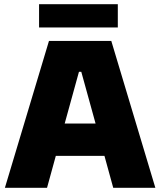

<svg xmlns="http://www.w3.org/2000/svg" viewBox="-20 -899 767 919"><path d="M3.4 0H205.1L247.1 -152.8H480L522 0H723.6L512.7 -703.1H214.4ZM167 -767.6H543.9V-878.9H167ZM289.6 -307.6 357.9 -555.2H369.1L437.5 -307.6Z"/></svg>

Font: Wand UI Pro Black
Style: Regular
Weight: 900
Designer: Andreas Faust
Version: Version 1.003;FEAKit 1.0